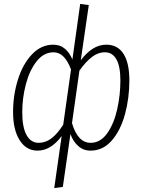

<svg xmlns="http://www.w3.org/2000/svg" viewBox="-20 -761 730 984"><path d="M296 -64Q241 11 172 11Q115 11 81 -42Q47 -95 47 -187Q47 -274 72 -353.5Q97 -433 144 -482.5Q191 -532 253 -532Q289 -532 313.5 -510.5Q338 -489 351 -456L391 -741L435 -735L394 -452Q422 -490 455 -511Q488 -532 525 -532Q583 -532 613 -485Q643 -438 643 -349Q643 -258 620.5 -175.5Q598 -93 553 -41Q508 11 444 11Q407 11 380.5 -13Q354 -37 341 -74L302 197L258 203ZM304 -122 344 -405Q311 -493 255 -493Q204 -493 167.5 -446.5Q131 -400 112.5 -329Q94 -258 94 -186Q94 -109 116 -69Q138 -29 178 -29Q214 -29 244.5 -52.5Q275 -76 304 -122ZM597 -349Q597 -421 576.5 -457Q556 -493 518 -493Q482 -493 450.5 -468.5Q419 -444 387 -399L349 -130Q379 -29 444 -29Q495 -29 529.5 -78Q564 -127 580.5 -200.5Q597 -274 597 -349Z"/></svg>

Font: Fira Sans Extra Condensed ExtraLight
Style: Italic
Weight: 275
Width: 3
Italic angle: -8°
Designer: Carrois Corporate & Edenspiekermann AG
Foundry: Carrois Corporate GbR & Edenspiekermann AG
Version: Version 4.203